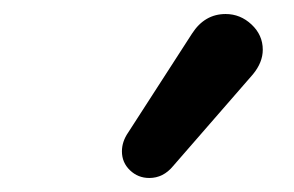

<svg xmlns="http://www.w3.org/2000/svg" viewBox="-20 -797 420 274"><path d="M193 -543Q177 -543 165.5 -554Q154 -565 154 -581Q154 -595 163 -608L254 -749Q272 -777 302 -777Q323 -777 339 -762Q355 -747 355 -726Q355 -708 341 -691L227 -560Q213 -543 193 -543Z"/></svg>

Font: SN Pro Bold
Style: Bold Italic
Weight: 700
Italic angle: -9°
Designer: Tobias Whetton
Foundry: Supernotes
Version: Version 1.003